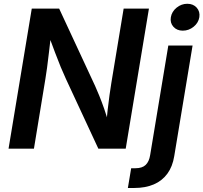

<svg xmlns="http://www.w3.org/2000/svg" viewBox="-20 -772 1056 997"><path d="M24.4 0 145 -727.5H287.1L474.1 -325.2Q483.4 -304.7 495.6 -274.7Q507.8 -244.6 520.8 -207.8Q533.7 -170.9 544.9 -128.4L530.8 -117.7Q533.7 -155.3 538.6 -197.5Q543.5 -239.7 548.6 -277.8Q553.7 -315.9 558.1 -340.8L622.1 -727.5H753.4L632.8 0H490.7L322.3 -362.3Q309.1 -390.6 295.4 -423.8Q281.7 -457 265.6 -499.8Q249.5 -542.5 228.5 -599.6L246.6 -606Q240.2 -550.3 234.6 -503.2Q229 -456.1 224.4 -420.4Q219.7 -384.8 215.8 -362.8L156.2 0ZM854 -535.6H980L884.8 38.6Q876 93.3 848.9 130.1Q821.8 167 778.6 185.5Q735.4 204.1 677.7 204.1H644L661.1 101.6H683.6Q718.3 101.6 736.3 84.5Q754.4 67.4 759.8 32.7ZM929.2 -612.8Q898.4 -612.8 880.4 -633.1Q862.3 -653.3 867.2 -682.6Q872.1 -711.9 897 -732.2Q921.9 -752.4 952.6 -752.4Q983.4 -752.4 1001.5 -732.2Q1019.5 -711.9 1015.1 -682.6Q1010.3 -653.3 985.4 -633.1Q960.4 -612.8 929.2 -612.8Z"/></svg>

Font: Inter 20pt SemiBold
Style: Italic
Weight: 600
Italic angle: -9.3988°
Version: Version 4.001;git-66647c0bb